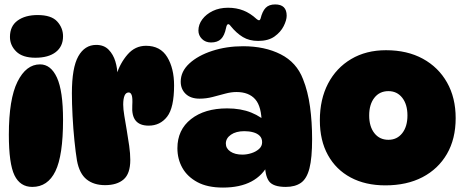

<svg xmlns="http://www.w3.org/2000/svg" viewBox="-20 -835 2095 868"><path d="M150 -767Q212 -767 238.5 -738Q265 -709 265 -671Q265 -625 232 -599.5Q199 -574 140 -574Q82 -574 53.5 -602Q25 -630 25 -668Q25 -717 59.5 -742Q94 -767 150 -767ZM161 -544Q210 -544 237.5 -484Q265 -424 265 -293Q265 -132 230.5 -61Q196 10 126 10Q71 10 45.5 -42.5Q20 -95 20 -226Q20 -387 59 -465.5Q98 -544 161 -544Z M305 -413Q305 -529 334 -580.5Q363 -632 415 -632Q450 -632 471 -610.5Q492 -589 501.5 -557.5Q511 -526 511 -494L506 -496Q523 -550 557 -589Q591 -628 640 -628Q705 -628 736 -577Q767 -526 767 -449Q767 -348 735.5 -307.5Q704 -267 652 -267Q612 -267 593.5 -289.5Q575 -312 578 -358Q580 -392 575.5 -404.5Q571 -417 562 -417Q549 -417 543 -402.5Q537 -388 537 -362Q537 -342 542 -312Q547 -282 553 -246.5Q559 -211 564 -176Q569 -141 569 -112Q569 -50 539 -24Q509 2 455 2Q404 2 371.5 -24Q339 -50 328 -109Q322 -145 316.5 -199Q311 -253 308 -310.5Q305 -368 305 -413Z M1272 10Q1214 10 1195.5 -16.5Q1177 -43 1178 -101L1195 -96Q1141 13 988 13Q918 13 872.5 -11.5Q827 -36 804.5 -76Q782 -116 782 -165Q782 -248 843.5 -296.5Q905 -345 1007 -345Q1069 -345 1116 -326Q1163 -307 1195 -273L1163 -275Q1163 -353 1134 -386Q1105 -419 1049 -419Q1025 -419 997.5 -411.5Q970 -404 941 -396.5Q912 -389 882 -389Q842 -389 819.5 -410.5Q797 -432 797 -466Q797 -512 836 -548Q875 -584 939.5 -605Q1004 -626 1079 -626Q1177 -626 1249 -589.5Q1321 -553 1350 -477Q1372 -422 1381.5 -353Q1391 -284 1391 -206Q1391 -121 1379 -74Q1367 -27 1340.5 -8.5Q1314 10 1272 10ZM1076 -136Q1096 -136 1116.5 -142.5Q1137 -149 1151 -161.5Q1165 -174 1165 -192Q1165 -210 1154 -221Q1143 -232 1124.5 -237Q1106 -242 1085 -242Q1047 -242 1024 -226Q1001 -210 1001 -186Q1001 -164 1021.5 -150Q1042 -136 1076 -136ZM1011 -800Q1049 -800 1080.5 -787.5Q1112 -775 1140 -749Q1147 -743 1151.5 -743.5Q1156 -744 1158 -751Q1166 -784 1181 -799.5Q1196 -815 1224 -815Q1276 -815 1276 -764Q1276 -744 1262.5 -717Q1249 -690 1221 -670Q1193 -650 1147 -650Q1107 -650 1078 -667.5Q1049 -685 1023 -717Q1016 -727 1010.5 -725.5Q1005 -724 1002 -709Q995 -674 979 -658.5Q963 -643 934 -643Q909 -643 893 -659Q877 -675 877 -697Q877 -724 894.5 -747.5Q912 -771 942 -785.5Q972 -800 1011 -800Z M1722 3Q1632 3 1565.5 -32.5Q1499 -68 1462.5 -134Q1426 -200 1426 -291Q1426 -386 1463 -457Q1500 -528 1567.5 -568Q1635 -608 1725 -608Q1821 -608 1891.5 -569.5Q1962 -531 2001 -462Q2040 -393 2040 -301Q2040 -207 2000.5 -139Q1961 -71 1890 -34Q1819 3 1722 3ZM1736 -203Q1775 -203 1798.5 -233Q1822 -263 1822 -313Q1822 -363 1798.5 -393Q1775 -423 1736 -423Q1696 -423 1672.5 -393Q1649 -363 1649 -313Q1649 -263 1672.5 -233Q1696 -203 1736 -203Z"/></svg>

Font: DynaPuff
Style: Bold
Weight: 700
Designer: Toshi Omagari, Jennifer Daniel
Foundry: Google Fonts
Version: Version 2.000